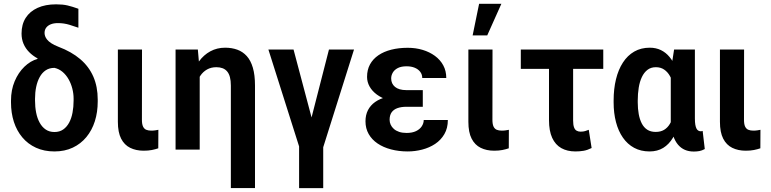

<svg xmlns="http://www.w3.org/2000/svg" viewBox="-20 -790 4072 1014"><path d="M93.8 -612.8Q93.8 -661.1 115.7 -695.6Q137.7 -730 178.5 -748.5Q219.2 -767.1 276.4 -767.1Q312 -767.1 336.7 -761.2Q361.3 -755.4 394 -743.7V-643.6Q377 -649.9 347.4 -658.9Q317.9 -668 286.1 -668Q263.7 -668 248 -661.6Q232.4 -655.3 223.9 -643.8Q215.3 -632.3 215.3 -615.7Q215.3 -607.9 218.3 -599.1Q221.2 -590.3 228.8 -580.8Q236.3 -571.3 250.7 -561.8Q265.1 -552.2 288.6 -543Q357.4 -517.1 403.6 -477.8Q449.7 -438.5 472.9 -385.3Q496.1 -332 496.1 -264.2V-253.9Q496.1 -197.8 481 -149.9Q465.8 -102.1 436.3 -66.2Q406.7 -30.3 364.3 -10.3Q321.8 9.8 267.6 9.8Q212.9 9.8 170.2 -9.8Q127.4 -29.3 97.9 -64.5Q68.4 -99.6 53.2 -146.7Q38.1 -193.8 38.1 -249V-258.8Q38.1 -314.9 57.4 -360.8Q76.7 -406.7 108.9 -437.7Q141.1 -468.8 178.7 -479L177.7 -481.9Q152.8 -495.6 133.8 -514.9Q114.7 -534.2 104.2 -558.8Q93.8 -583.5 93.8 -612.8ZM165 -269V-259.3Q165 -225.1 170.9 -195.1Q176.8 -165 189.5 -142.1Q202.1 -119.1 221.4 -106Q240.7 -92.8 267.6 -92.8Q294.4 -92.8 313.5 -106Q332.5 -119.1 345 -142.1Q357.4 -165 363 -195.1Q368.7 -225.1 368.7 -259.3V-269Q368.7 -295.9 361.8 -322.5Q355 -349.1 342 -371.8Q329.1 -394.5 310.3 -410.4Q291.5 -426.3 267.6 -431.6Q240.7 -431.6 221.4 -418.7Q202.1 -405.8 189.7 -383.1Q177.2 -360.4 171.1 -331.1Q165 -301.8 165 -269Z M602.5 -528.3H730L729.5 -157.7Q729.5 -134.3 735.4 -121.8Q741.2 -109.4 752.2 -104.7Q763.2 -100.1 778.8 -100.1Q790 -100.1 800 -101.6Q810.1 -103 816.4 -104.5L815.9 -6.8Q800.8 -1.5 782 2.2Q763.2 5.9 738.8 5.9Q698.2 5.9 667.5 -9.3Q636.7 -24.4 619.6 -57.9Q602.5 -91.3 602.5 -146.5Z M1034.7 -415.5V0H907.2V-528.3H1024.9ZM1009.8 -281.7 978.5 -280.8Q978.5 -336.9 991.9 -383.8Q1005.4 -430.7 1030.5 -465.3Q1055.7 -500 1090.8 -519Q1126 -538.1 1168.9 -538.1Q1204.1 -538.1 1233.2 -527.6Q1262.2 -517.1 1283.2 -493.9Q1304.2 -470.7 1315.4 -432.4Q1326.7 -394 1326.7 -337.9V203.1H1199.2V-337.9Q1199.2 -364.3 1194.3 -382.6Q1189.5 -400.9 1179.7 -412.6Q1169.9 -424.3 1155.5 -429.7Q1141.1 -435.1 1122.6 -435.1Q1094.7 -435.1 1073.5 -423.1Q1052.2 -411.1 1038.1 -390.1Q1023.9 -369.1 1016.8 -341.6Q1009.8 -314 1009.8 -281.7Z M1687 -48.3V203.6H1559.6V-48.3ZM1614.7 -127.9 1717.3 -528.3H1849.6L1683.1 0H1597.7ZM1530.3 -528.3 1637.2 -125.5 1649.4 0H1564.9L1397.5 -528.3Z M2102.5 -287.1H2212.9V-226.1H2126.5Q2099.1 -226.1 2079.1 -219Q2059.1 -211.9 2048.3 -196.8Q2037.6 -181.6 2037.6 -157.2Q2037.6 -144 2043.2 -131.6Q2048.8 -119.1 2060.1 -109.1Q2071.3 -99.1 2088.1 -93.5Q2105 -87.9 2127.4 -87.9Q2156.7 -87.9 2176.8 -97.4Q2196.8 -106.9 2207.3 -122.8Q2217.8 -138.7 2217.8 -156.2H2345.2Q2345.2 -113.3 2326.9 -81.8Q2308.6 -50.3 2278.1 -30Q2247.6 -9.8 2209.7 0Q2171.9 9.8 2133.3 9.8Q2085.9 9.8 2045.2 -1Q2004.4 -11.7 1974.1 -32.2Q1943.8 -52.7 1927 -82.3Q1910.2 -111.8 1910.2 -149.4Q1910.2 -182.6 1923.3 -208.3Q1936.5 -233.9 1961.4 -251.5Q1986.3 -269 2022 -278.1Q2057.6 -287.1 2102.5 -287.1ZM2212.9 -252H2102.5Q2062 -252 2028.3 -262.2Q1994.6 -272.5 1970 -290.8Q1945.3 -309.1 1931.9 -333Q1918.5 -356.9 1918.5 -383.8Q1918.5 -421.4 1934.1 -450Q1949.7 -478.5 1978.3 -498Q2006.8 -517.6 2046.4 -527.6Q2085.9 -537.6 2133.3 -537.6Q2175.3 -537.6 2211.9 -526.6Q2248.5 -515.6 2276.9 -494.9Q2305.2 -474.1 2321 -444.8Q2336.9 -415.5 2336.9 -377.9H2210Q2210 -397 2199.2 -410.9Q2188.5 -424.8 2169.9 -432.4Q2151.4 -439.9 2127.4 -439.9Q2099.1 -439.9 2081.1 -430.7Q2063 -421.4 2054.4 -406.5Q2045.9 -391.6 2045.9 -376Q2045.9 -361.8 2051 -350.6Q2056.2 -339.4 2066.2 -331.1Q2076.2 -322.8 2091.3 -318.4Q2106.4 -314 2126.5 -314H2212.9Z M2453.6 -528.3H2581.1L2580.6 -157.7Q2580.6 -134.3 2586.4 -121.8Q2592.3 -109.4 2603.3 -104.7Q2614.3 -100.1 2629.9 -100.1Q2641.1 -100.1 2651.1 -101.6Q2661.1 -103 2667.5 -104.5L2667 -6.8Q2651.9 -1.5 2633.1 2.2Q2614.3 5.9 2589.8 5.9Q2549.3 5.9 2518.6 -9.3Q2487.8 -24.4 2470.7 -57.9Q2453.6 -91.3 2453.6 -146.5ZM2476.1 -603 2510.3 -770H2627.9L2553.2 -603Z M3166 -528.3V-426.3H2730.5V-528.3ZM2879.4 -528.3H3006.8V-153.3Q3006.8 -130.9 3011.5 -117.9Q3016.1 -105 3025.1 -99.9Q3034.2 -94.7 3045.9 -94.7Q3060.5 -94.7 3070.1 -97.7Q3079.6 -100.6 3089.4 -104.5L3104.5 -8.3Q3082 2.9 3062.3 6.3Q3042.5 9.8 3019 9.8Q2975.6 9.8 2944.3 -7.8Q2913.1 -25.4 2896.2 -62Q2879.4 -98.6 2879.4 -155.8Z M3220.7 -249V-259.3Q3220.7 -320.8 3233.2 -371.6Q3245.6 -422.4 3269.8 -459.7Q3293.9 -497.1 3329.6 -517.6Q3365.2 -538.1 3411.6 -538.1Q3444.3 -538.1 3470.5 -525.4Q3496.6 -512.7 3516.1 -489Q3535.6 -465.3 3549.6 -432.1Q3563.5 -398.9 3572.3 -358.4Q3581.1 -317.9 3585.4 -271V-247.1Q3579.6 -190.9 3567.1 -144Q3554.7 -97.2 3533.9 -62.5Q3513.2 -27.8 3482.7 -9Q3452.1 9.8 3410.6 9.8Q3364.3 9.8 3329.1 -9.3Q3293.9 -28.3 3269.8 -63Q3245.6 -97.7 3233.2 -145Q3220.7 -192.4 3220.7 -249ZM3348.1 -259.3V-249Q3348.1 -215.8 3353.3 -187.5Q3358.4 -159.2 3369.4 -137.9Q3380.4 -116.7 3398.4 -105Q3416.5 -93.3 3442.9 -93.3Q3468.8 -93.3 3487.1 -104.2Q3505.4 -115.2 3517.3 -135Q3529.3 -154.8 3536.6 -181.6Q3543.9 -208.5 3547.9 -239.3V-274.4Q3544.4 -308.1 3537.4 -337.4Q3530.3 -366.7 3518.1 -388.4Q3505.9 -410.2 3487.5 -422.6Q3469.2 -435.1 3443.8 -435.1Q3417.5 -435.1 3399.4 -421.1Q3381.3 -407.2 3369.9 -383.1Q3358.4 -358.9 3353.3 -327.1Q3348.1 -295.4 3348.1 -259.3ZM3540 -528.3H3649.9V-164.1Q3649.9 -144.5 3652.1 -131.6Q3654.3 -118.7 3658.4 -110.8Q3662.6 -103 3668.5 -99.9Q3674.3 -96.7 3681.2 -96.7Q3684.6 -96.7 3686.8 -97.4Q3689 -98.1 3690.9 -98.6L3702.1 -2.9Q3687 5.4 3673.6 7.8Q3660.2 10.3 3644 10.3Q3618.2 10.3 3597.4 1.5Q3576.7 -7.3 3561 -25.6Q3545.4 -43.9 3535.6 -72.3Q3525.9 -100.6 3522.5 -140.1V-415Z M3782.2 -528.3H3909.7L3909.2 -157.7Q3909.2 -134.3 3915 -121.8Q3920.9 -109.4 3931.9 -104.7Q3942.9 -100.1 3958.5 -100.1Q3969.7 -100.1 3979.7 -101.6Q3989.7 -103 3996.1 -104.5L3995.6 -6.8Q3980.5 -1.5 3961.7 2.2Q3942.9 5.9 3918.5 5.9Q3877.9 5.9 3847.2 -9.3Q3816.4 -24.4 3799.3 -57.9Q3782.2 -91.3 3782.2 -146.5Z"/></svg>

Font: Roboto SemiCondensed SemiBold
Style: Regular
Weight: 600
Width: 4
Designer: Christian Robertson
Foundry: Google
Version: Version 3.009; 2024